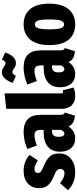

<svg xmlns="http://www.w3.org/2000/svg" viewBox="606 -1446 849 2118"><g transform="rotate(-90 1031.0 -386.5)"><path d="M381 -485 321 -394Q267 -431 225 -431Q204 -431 193 -421Q182 -411 182 -394Q182 -380 188.5 -370.5Q195 -361 213 -350.5Q231 -340 270 -324Q336 -296 367 -258.5Q398 -221 398 -159Q398 -78 340 -30Q282 18 187 18Q130 18 79 -3Q28 -24 -8 -62L70 -149Q132 -100 178 -100Q200 -100 213 -111.5Q226 -123 226 -143Q226 -168 210 -183.5Q194 -199 142 -220Q74 -248 44.5 -285Q15 -322 15 -381Q15 -456 65.5 -503.5Q116 -551 208 -551Q259 -551 304 -533.5Q349 -516 381 -485Z M849 -96 815 15Q769 11 740 -5Q711 -21 695 -56Q647 18 562 18Q495 18 456 -27.5Q417 -73 417 -149Q417 -237 472 -283.5Q527 -330 632 -330H658V-351Q658 -397 645 -414Q632 -431 597 -431Q555 -431 485 -405L447 -510Q489 -529 538 -540Q587 -551 631 -551Q729 -551 776.5 -504.5Q824 -458 824 -361V-150Q824 -125 829 -114Q834 -103 849 -96ZM658 -141V-238H646Q612 -238 596.5 -220.5Q581 -203 581 -165Q581 -134 590.5 -117.5Q600 -101 616 -101Q629 -101 640 -111.5Q651 -122 658 -141Z M890 -130V-743L1060 -761V-138Q1060 -116 1079 -116Q1087 -116 1095 -118L1125 -1Q1085 18 1034 18Q966 18 928 -21.5Q890 -61 890 -130Z M1560 -96 1526 15Q1480 11 1451 -5Q1422 -21 1406 -56Q1358 18 1273 18Q1206 18 1167 -27.5Q1128 -73 1128 -149Q1128 -237 1183 -283.5Q1238 -330 1343 -330H1369V-351Q1369 -397 1356 -414Q1343 -431 1308 -431Q1266 -431 1196 -405L1158 -510Q1200 -529 1249 -540Q1298 -551 1342 -551Q1440 -551 1487.5 -504.5Q1535 -458 1535 -361V-150Q1535 -125 1540 -114Q1545 -103 1560 -96ZM1369 -141V-238H1357Q1323 -238 1307.5 -220.5Q1292 -203 1292 -165Q1292 -134 1301.5 -117.5Q1311 -101 1327 -101Q1340 -101 1351 -111.5Q1362 -122 1369 -141ZM1340 -654Q1325 -665 1316 -670Q1307 -675 1297 -675Q1283 -675 1274 -666Q1265 -657 1254 -636L1177 -671Q1194 -724 1224.5 -757.5Q1255 -791 1294 -791Q1326 -791 1352 -770Q1365 -760 1374 -755.5Q1383 -751 1393 -751Q1406 -751 1414.5 -760Q1423 -769 1434 -790L1511 -755Q1495 -701 1464.5 -668.5Q1434 -636 1395 -636Q1378 -636 1365.5 -640.5Q1353 -645 1340 -654Z M2050 -266Q2050 -129 1989 -55.5Q1928 18 1821 18Q1714 18 1653.5 -53.5Q1593 -125 1593 -267Q1593 -405 1653.5 -478Q1714 -551 1822 -551Q1929 -551 1989.5 -480Q2050 -409 2050 -266ZM1767 -267Q1767 -175 1779.5 -140Q1792 -105 1821 -105Q1851 -105 1863.5 -140.5Q1876 -176 1876 -266Q1876 -357 1863.5 -392Q1851 -427 1822 -427Q1792 -427 1779.5 -391.5Q1767 -356 1767 -267Z"/></g></svg>

Font: Fira Sans Compressed ExtraBold
Style: Regular
Weight: 800
Width: 1
Designer: bBox Type GmbH & Carrois Corporate GbR & Edenspiekermann AG
Foundry: bBox Type GmbH & Carrois Corporate GbR & Edenspiekermann AG
Version: Version 4.301